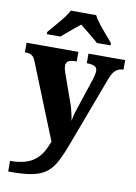

<svg xmlns="http://www.w3.org/2000/svg" viewBox="-107 -833 796 1124"><g transform="rotate(10 291.0 -270.5)"><path d="M23 162Q75 162 111.5 151Q148 140 173 119Q198 98 214 70Q230 42 242 9L64 -433Q57 -453 48.5 -462.5Q40 -472 29.5 -475.5Q19 -479 3 -479H-2V-536H306V-479H301Q269 -479 256 -470Q243 -461 243 -443Q243 -433 245.5 -422.5Q248 -412 252 -401L309 -240Q317 -220 322 -200Q327 -180 331 -162Q335 -144 337 -131Q340 -155 345.5 -173.5Q351 -192 356 -207L417 -391Q420 -399 424 -416Q428 -433 428 -443Q428 -463 414 -470.5Q400 -478 371 -479H366V-536H584V-479H581Q562 -478 548.5 -470.5Q535 -463 524.5 -448Q514 -433 505 -408L353 -2Q328 66 305 110Q282 154 250.5 179Q219 204 169.5 214.5Q120 225 43 225H23ZM106 -619Q122 -638 144.5 -664Q167 -690 188.5 -717Q210 -744 220 -766H371Q382 -744 403 -717Q424 -690 447 -664Q470 -638 485 -619V-606H404Q392 -617 372 -633.5Q352 -650 331 -667Q310 -684 295 -696Q280 -684 259 -667Q238 -650 219 -633.5Q200 -617 187 -606H106Z"/></g></svg>

Font: Noto Serif Khmer ExtraBold
Style: Regular
Weight: 800
Version: Version 2.003